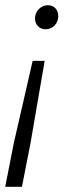

<svg xmlns="http://www.w3.org/2000/svg" viewBox="-25 -551 248 735"><path d="M109 -481Q109 -501 123.5 -516Q138 -531 158 -531Q176 -531 187 -519.5Q198 -508 198 -489Q198 -468 184 -453.5Q170 -439 150 -439Q132 -439 120.5 -450.5Q109 -462 109 -481ZM-5 164 28 -4 100 -318H146L92 -4L59 164Z"/></svg>

Font: Gontserrat Light
Style: Italic
Weight: 300
Italic angle: -11.3°
Designer: Julieta Ulanovsky
Foundry: Julieta Ulanovsky
Version: Version 6.001